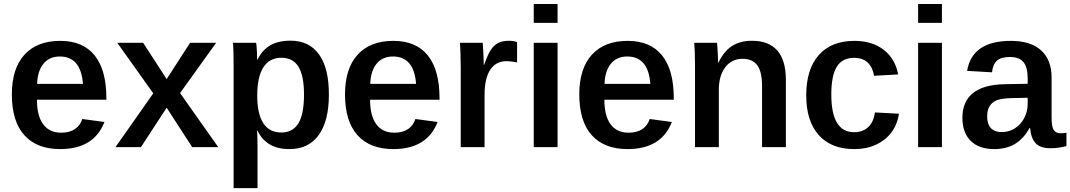

<svg xmlns="http://www.w3.org/2000/svg" viewBox="-20 -745 5419 972"><path d="M167 -240.2Q167 -158.7 198.5 -116Q230 -73.2 289.6 -73.2Q332.5 -73.2 359.4 -91.6Q386.2 -109.9 396.5 -142.6L508.8 -127.4Q455.6 9.8 284.7 9.8Q166.5 9.8 103.3 -60.5Q40 -130.9 40 -267.1Q40 -397.9 103.8 -468Q167.5 -538.1 285.2 -538.1Q399.9 -538.1 459.2 -464.4Q518.6 -390.6 518.6 -247.1V-240.2ZM399.9 -320.3Q394.5 -390.6 365 -424.8Q335.4 -459 283.2 -459Q229.5 -459 199.7 -422.1Q169.9 -385.3 168 -320.3Z M823.7 -199.7 693.4 0H564.5L755.9 -272.5L573.7 -528.3H704.6L823.7 -344.7L942.4 -528.3H1074.2L891.6 -273.9L1085 0H953.1Z M1645 -266.6Q1645 -132.3 1593.5 -61.3Q1542 9.8 1445.3 9.8Q1328.1 9.8 1283.7 -83.5H1280.8Q1283.7 -72.3 1283.7 3.4V207.5H1162.6V-411.1Q1162.6 -449.7 1161.9 -479Q1161.1 -508.3 1159.2 -528.3H1276.4Q1277.8 -523.9 1279.1 -508.8Q1280.3 -493.7 1281 -475.3Q1281.7 -457 1281.7 -442.9H1283.7Q1307.1 -491.7 1348.1 -515.4Q1389.2 -539.1 1451.2 -539.1Q1544.9 -539.1 1595 -469.7Q1645 -400.4 1645 -266.6ZM1519 -266.1Q1519 -361.8 1491 -407.2Q1462.9 -452.6 1404.8 -452.6Q1344.2 -452.6 1313.2 -404.1Q1282.2 -355.5 1282.2 -261.2Q1282.2 -169.4 1312.7 -121.8Q1343.3 -74.2 1403.8 -74.2Q1462.4 -74.2 1490.7 -120.8Q1519 -167.5 1519 -266.1Z M1853.5 -240.2Q1853.5 -158.7 1885 -116Q1916.5 -73.2 1976.1 -73.2Q2019 -73.2 2045.9 -91.6Q2072.8 -109.9 2083 -142.6L2195.3 -127.4Q2142.1 9.8 1971.2 9.8Q1853 9.8 1789.8 -60.5Q1726.6 -130.9 1726.6 -267.1Q1726.6 -397.9 1790.3 -468Q1854 -538.1 1971.7 -538.1Q2086.4 -538.1 2145.8 -464.4Q2205.1 -390.6 2205.1 -247.1V-240.2ZM2086.4 -320.3Q2081.1 -390.6 2051.5 -424.8Q2022 -459 1969.7 -459Q1916 -459 1886.2 -422.1Q1856.4 -385.3 1854.5 -320.3Z M2433.1 -264.6V0H2312.5V-404.8Q2312.5 -442.9 2311.3 -472.4Q2310.1 -502 2308.6 -528.3H2423.8Q2424.8 -518.1 2425.5 -502Q2426.3 -485.8 2427.2 -468.8Q2428.2 -451.7 2428.7 -437.5Q2429.2 -423.3 2429.2 -417H2431.2Q2449.2 -469.7 2465.8 -494.1Q2481.9 -517.6 2503.4 -528.1Q2524.9 -538.6 2557.1 -538.6Q2581.1 -538.6 2597.7 -531.7V-428.7Q2570.3 -435.1 2543 -435.1Q2490.2 -435.1 2461.7 -391.6Q2433.1 -348.1 2433.1 -264.6Z M2802.7 -724.6V-629.4H2682.1V-724.6ZM2802.7 -528.3V0H2682.1V-528.3Z M3039.6 -240.2Q3039.6 -158.7 3071 -116Q3102.5 -73.2 3162.1 -73.2Q3205.1 -73.2 3231.9 -91.6Q3258.8 -109.9 3269 -142.6L3381.3 -127.4Q3328.1 9.8 3157.2 9.8Q3039.1 9.8 2975.8 -60.5Q2912.6 -130.9 2912.6 -267.1Q2912.6 -397.9 2976.3 -468Q3040 -538.1 3157.7 -538.1Q3272.5 -538.1 3331.8 -464.4Q3391.1 -390.6 3391.1 -247.1V-240.2ZM3272.5 -320.3Q3267.1 -390.6 3237.5 -424.8Q3208 -459 3155.8 -459Q3102.1 -459 3072.3 -422.1Q3042.5 -385.3 3040.5 -320.3Z M3619.1 -291V0H3498.5V-412.1Q3498.5 -455.6 3497.3 -483.2Q3496.1 -510.7 3494.6 -528.3H3609.9Q3610.8 -521.5 3612.1 -502.2Q3613.3 -482.9 3614.3 -462.2Q3615.2 -441.4 3615.2 -428.2H3617.2Q3645.5 -486.8 3686.8 -512.7Q3728 -538.6 3786.6 -538.6Q3871.6 -538.6 3915 -489.3Q3958.5 -439.9 3958.5 -340.8V0H3837.9V-309.1Q3837.9 -380.9 3814 -414.1Q3790 -447.3 3738.8 -447.3Q3684.1 -447.3 3651.6 -404.3Q3619.1 -361.3 3619.1 -291Z M4304.7 9.8Q4188 9.8 4124.8 -61.3Q4061.5 -132.3 4061.5 -262.2Q4061.5 -394 4125 -466.1Q4188.5 -538.1 4305.7 -538.1Q4395 -538.1 4453.6 -492.9Q4512.2 -447.8 4526.9 -368.2L4404.8 -361.3Q4398.4 -402.8 4373.5 -427.5Q4348.6 -452.1 4303.2 -452.1Q4244.1 -452.1 4216.3 -407.2Q4188.5 -362.3 4188.5 -266.6Q4188.5 -170.4 4217.5 -123Q4246.6 -75.7 4304.7 -75.7Q4346.2 -75.7 4374.3 -100.6Q4402.3 -125.5 4409.2 -175.8L4530.8 -169.4Q4523.4 -115.7 4493.2 -75.2Q4462.9 -34.7 4414.6 -12.5Q4366.2 9.8 4304.7 9.8Z M4748.5 -724.6V-629.4H4627.9V-724.6ZM4748.5 -528.3V0H4627.9V-528.3Z M5013.7 9.8Q4936 9.8 4894 -32Q4852.1 -73.7 4852.1 -148.9Q4852.1 -231 4905.8 -273.9Q4959.5 -316.9 5066.9 -318.8L5182.6 -320.8V-348.6Q5182.6 -404.3 5161.4 -430.4Q5140.1 -456.5 5093.3 -456.5Q5048.3 -456.5 5027.3 -438.2Q5006.3 -419.9 5002 -378.9L4876 -386.2Q4901.4 -538.1 5097.7 -538.1Q5197.8 -538.1 5250.7 -490Q5303.7 -441.9 5303.7 -352.5V-148.4Q5303.7 -106 5313.7 -88.1Q5323.7 -70.3 5349.1 -70.3Q5363.8 -70.3 5378.9 -73.2V-5.4Q5356.4 0 5338.6 2.7Q5320.8 5.4 5297.4 5.4Q5246.6 5.4 5222.9 -20Q5199.2 -45.4 5194.8 -96.7H5191.9Q5161.6 -42 5117.7 -16.1Q5073.7 9.8 5013.7 9.8ZM5182.6 -250 5103.5 -248.5Q5050.8 -247.1 5026.9 -237.8Q5002.9 -228 4990.2 -208Q4977.5 -188 4977.5 -155.3Q4977.5 -116.2 4996.8 -96.2Q5016.1 -76.2 5049.8 -76.2Q5087.4 -76.2 5117.7 -95.2Q5147.9 -114.3 5165.3 -147.7Q5182.6 -181.2 5182.6 -217.8Z"/></svg>

Font: Arimo SemiBold
Style: Regular
Weight: 600
Designer: Steve Matteson
Foundry: Monotype Imaging Inc.
Version: Version 1.33